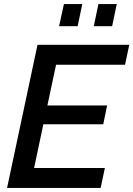

<svg xmlns="http://www.w3.org/2000/svg" viewBox="-20 -932 661 952"><path d="M166 -710H621L600 -611H258L215 -409H511L492 -316H195L149 -99H500L479 0H15ZM273 -802 297 -912H388L365 -802ZM445 -802 468 -912H559L536 -802Z"/></svg>

Font: Raleway SemiBold
Style: Italic
Weight: 600
Italic angle: -12°
Designer: Matt McInerney, Pablo Impallari, Rodrigo Fuenzalida
Foundry: Matt McInerney, Pablo Impallari, Rodrigo Fuenzalida
Version: Version 4.026